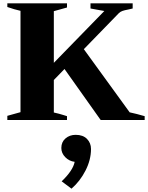

<svg xmlns="http://www.w3.org/2000/svg" viewBox="-20 -720 891 1152"><path d="M848 -23V0H584L367 -306L303 -240V-45Q315 -43 334 -37.5Q353 -32 363 -29L382 -23V0H24V-25L103 -47V-655Q67 -663 24 -678V-700H382V-675L303 -653V-343L606 -654L523 -669V-700H776V-669L750 -663Q728 -659 715 -654.5Q702 -650 693 -641L483 -425L758 -46Q800 -37 848 -23ZM526 174Q526 239 493 303.5Q460 368 409 412L350 368Q418 303 428 251Q395 247 371.5 223Q348 199 348 168Q348 132 373 110.5Q398 89 434 89Q478 89 502 113.5Q526 138 526 174Z"/></svg>

Font: Trirong Black
Style: Regular
Weight: 900
Designer: Katatrad Team
Foundry: CadsonDemak
Version: Version 1.001